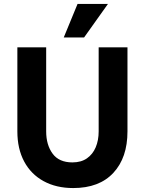

<svg xmlns="http://www.w3.org/2000/svg" viewBox="-20 -941 734 973"><path d="M351 12Q265 12 201 -23Q137 -58 102.5 -122.5Q68 -187 68 -275V-701H214V-275Q214 -207 246.5 -162.5Q279 -118 347 -118Q391 -118 420.5 -138.5Q450 -159 465 -194.5Q480 -230 480 -275V-701H626V-275Q626 -142 554.5 -65Q483 12 351 12ZM406 -751H303L373 -921H527Z"/></svg>

Font: Inclusive Sans
Style: Bold
Weight: 700
Designer: Olivia King
Foundry: Olivia King
Version: Version 2.004